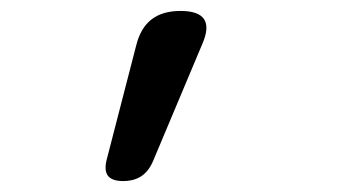

<svg xmlns="http://www.w3.org/2000/svg" viewBox="-20 -741 640 351"><path d="M205 -410Q185 -410 177.5 -419.5Q170 -429 175 -449L229 -658Q237 -690 257 -705.5Q277 -721 310 -721Q343 -721 353 -706Q363 -691 350 -661L260 -447Q252 -428 238.5 -419Q225 -410 205 -410Z"/></svg>

Font: Maple Mono NL
Style: Italic
Weight: 400
Italic angle: -10°
Monospace: yes
Designer: subframe7536
Version: Version 7.000